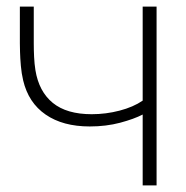

<svg xmlns="http://www.w3.org/2000/svg" viewBox="-20 -560 563 580"><path d="M453 0H411V-214Q385 -200.5 342.8 -189.2Q300.5 -178 251 -178Q170 -178 118 -213.8Q66 -249.5 50 -317Q45 -338 43 -361.2Q41 -384.5 40.5 -403.2Q40 -422 40 -429V-540H82V-429Q82 -409 83 -388Q84 -367 87 -348Q97.5 -283.5 139.5 -249.2Q181.5 -215 257 -215Q300 -215 341.2 -225.8Q382.5 -236.5 411 -256V-540H453Z"/></svg>

Font: Manrope Variable Light
Style: Regular
Weight: 200
Designer: Mikhail Sharanda
Foundry: Mikhail Sharanda
Version: Version 4.505